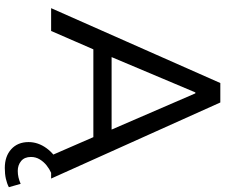

<svg xmlns="http://www.w3.org/2000/svg" viewBox="-89 -656 938 800"><g transform="rotate(90 380.0 -256.0)"><path d="M14 0 326 -705H407L724 0H628L541 -200L581 -176H152L196 -200L109 0ZM365 -601 209 -231 185 -252H548L529 -231L369 -601ZM680 193Q631 193 601.5 166Q572 139 572 94Q572 54 598 18.5Q624 -17 669 -37L700 0Q684 7 669 19Q654 31 644 47.5Q634 64 634 84Q634 111 651 125Q668 139 692 139Q706 139 719 136Q732 133 746 127L760 176Q745 184 725 188.5Q705 193 680 193Z"/></g></svg>

Font: Mulish Medium
Style: Regular
Weight: 500
Designer: Vernon Adams
Foundry: Vernon Adams
Version: Version 3.603; ttfautohint (v1.8.3)